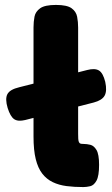

<svg xmlns="http://www.w3.org/2000/svg" viewBox="-20 -750 455 779"><path d="M82 -263Q53 -256 37.5 -266.5Q22 -277 11 -312Q0 -349 10 -368Q20 -387 58 -396L334 -466Q365 -474 381.5 -464Q398 -454 407 -418Q415 -381 404.5 -362Q394 -343 360 -334ZM318 9Q281 9 250 5Q219 1 194 -11Q169 -23 151.5 -45.5Q134 -68 125 -104.5Q116 -141 116 -196V-639Q116 -662 120 -682.5Q124 -703 143 -716.5Q162 -730 207 -730Q252 -730 270.5 -716.5Q289 -703 293 -682Q297 -661 297 -638V-207Q297 -195 297.5 -187Q298 -179 300 -174Q302 -169 306 -167.5Q310 -166 319 -166Q332 -166 346.5 -162.5Q361 -159 371.5 -141.5Q382 -124 382 -81Q382 -36 371.5 -17Q361 2 346 5.5Q331 9 318 9Z"/></svg>

Font: Fredoka SemiCondensed
Style: Bold
Weight: 700
Width: 4
Designer: Ben Nathan
Foundry: Milena B. Brandão, Ben Nathan
Version: Version 2.001